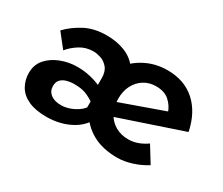

<svg xmlns="http://www.w3.org/2000/svg" viewBox="-85 -646 998 861"><g transform="rotate(30 414.0 -215.5)"><path d="M208 11Q151 11 114 -6Q77 -23 59.5 -53.5Q42 -84 42 -121Q42 -163 67 -192Q92 -221 133 -237Q174 -253 219 -253Q265 -253 309 -239Q353 -225 376 -205L358 -140Q328 -161 304.5 -170Q281 -179 245 -179Q223 -179 204.5 -173.5Q186 -168 175.5 -156Q165 -144 165 -124Q165 -98 184.5 -82.5Q204 -67 239 -67Q258 -67 278.5 -73.5Q299 -80 317 -91.5Q335 -103 346 -117V-170H391V-68Q371 -41 341.5 -23.5Q312 -6 278 2.5Q244 11 208 11ZM337 -209V-263Q337 -298 320.5 -317Q304 -336 283 -342.5Q262 -349 246 -349Q207 -349 176 -329.5Q145 -310 125 -285L69 -356Q101 -390 148.5 -415.5Q196 -441 262 -441Q314 -441 355.5 -424.5Q397 -408 421 -375.5Q445 -343 445 -293V-267ZM574 11Q499 11 446.5 -18Q394 -47 365.5 -98Q337 -149 337 -215Q337 -278 369 -329.5Q401 -381 455.5 -411.5Q510 -442 576 -442Q663 -442 719.5 -391.5Q776 -341 795 -249L454 -134L428 -197L695 -292L671 -279Q661 -309 636 -331.5Q611 -354 567 -354Q532 -354 505 -337Q478 -320 462.5 -290.5Q447 -261 447 -221Q447 -179 464 -148.5Q481 -118 510 -101.5Q539 -85 576 -85Q602 -85 626 -94Q650 -103 671 -118L722 -35Q689 -14 649.5 -1.5Q610 11 574 11Z"/></g></svg>

Font: Josefin Sans Thin SemiBold
Style: Regular
Weight: 600
Version: Version 2.000